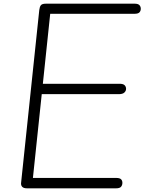

<svg xmlns="http://www.w3.org/2000/svg" viewBox="-20 -1024 786 1044"><path d="M126.5 0Q108 0 100.2 -8.8Q92.5 -17.5 95 -33L193.5 -969Q195.5 -986.5 202 -995.2Q208.5 -1004 230 -1004H711.5Q731 -1004 738.2 -996Q745.5 -988 745.5 -976.5Q745.5 -964.5 738.2 -956.8Q731 -949 711.5 -949H253L213 -568.5H630Q650 -568.5 657.8 -560.5Q665.5 -552.5 665.5 -541Q665.5 -529.5 656.2 -520.8Q647 -512 626 -512H207L159 -56.5H611.5Q631 -56.5 638.2 -49.2Q645.5 -42 645.5 -30Q645.5 -17 638.2 -8.5Q631 0 611.5 0Z"/></svg>

Font: Edu NSW ACT Hand
Style: Regular
Weight: 400
Designer: Tina and Corey Anderson, Eben Sorkin, Mirko Velimirovic
Foundry: Sorkin Type Co.
Version: Version 2.000